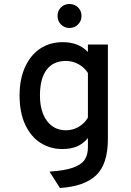

<svg xmlns="http://www.w3.org/2000/svg" viewBox="-20 -734 656 961"><path d="M228 125Q303 120 344.5 105.5Q386 91 403 66.5Q420 42 420 4V-43Q397 -15 366 -1.5Q335 12 292 12Q232 12 183.5 -18.5Q135 -49 106.5 -109.5Q78 -170 78 -256Q78 -338 105.5 -398.5Q133 -459 181.5 -491Q230 -523 294 -523Q373 -523 420 -474V-511H520V-39Q520 87 461.5 143Q403 199 280 207ZM420 -145V-369Q403 -396 373.5 -412.5Q344 -429 310 -429Q246 -429 213 -384.5Q180 -340 180 -256Q180 -176 215 -129Q250 -82 310 -82Q344 -82 373 -98.5Q402 -115 420 -145ZM268 -654Q268 -680 285 -697Q302 -714 328 -714Q353 -714 370.5 -697Q388 -680 388 -654Q388 -629 370.5 -611.5Q353 -594 328 -594Q302 -594 285 -611.5Q268 -629 268 -654Z"/></svg>

Font: Overpass Mono Light
Style: Bold
Weight: 600
Monospace: yes
Designer: Delve Withrington, Dave Bailey
Foundry: Delve Fonts
Version: Version 1.000;DELV;Overpass